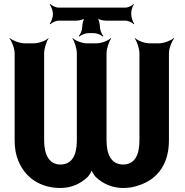

<svg xmlns="http://www.w3.org/2000/svg" viewBox="-20 -927 922 957"><path d="M272 -824H360C374 -824 399 -830 407 -838L404 -841C396 -833 390 -808 390 -793C390 -778 381 -756 373 -748L376 -745C384 -753 406 -762 421 -762H447C462 -762 484 -753 492 -745L495 -748C487 -756 478 -778 478 -793C478 -808 472 -833 464 -841L461 -838C469 -830 494 -824 509 -824H606C620 -824 640 -814 647 -806L649 -809C642 -817 634 -841 634 -857C633 -872 640 -896 647 -904L646 -907C639 -899 619 -889 605 -889H272C258 -889 238 -899 231 -907L228 -904C235 -896 244 -872 244 -857C244 -841 235 -817 228 -809L231 -806C238 -814 258 -824 272 -824ZM594 -107C535 -107 511 -157 511 -227V-661C511 -685 524 -722 534 -735L532 -737C521 -725 485 -711 461 -711H413C389 -711 354 -725 343 -737L341 -735C351 -722 363 -685 363 -661V-227C363 -154 339 -107 281 -107C224 -107 200 -158 200 -227V-661C200 -685 212 -722 222 -735L221 -737C210 -725 174 -711 150 -711H103C79 -711 42 -725 29 -737L27 -735C39 -722 53 -685 53 -661V-227C53 -188 59 -154 72 -124C106 -42 180 10 281 10C336 10 381 -11 417 -45C426 -55 439 -75 439 -85H435C435 -75 448 -55 457 -45C493 -11 539 10 594 10C624 10 651 5 677 -5C765 -35 822 -109 822 -227V-661C822 -685 836 -722 848 -735L846 -737C833 -725 796 -711 772 -711H725C701 -711 665 -725 654 -737L652 -735C662 -722 675 -685 675 -661V-227C675 -154 651 -107 594 -107Z"/></svg>

Font: Asimov
Style: EdgeNar
Weight: 500
Designer: Google
Version: Version 2.000980: 2014